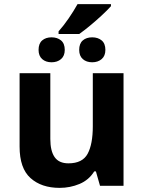

<svg xmlns="http://www.w3.org/2000/svg" viewBox="-20 -901 697 931"><path d="M579 -546V0H465L445 -70H437Q411 -28 365.5 -9Q320 10 269 10Q181 10 128 -37.5Q75 -85 75 -190V-546H224V-227Q224 -169 245 -139Q266 -109 312 -109Q380 -109 405 -155.5Q430 -202 430 -289V-546ZM264 -736V-749Q289 -777 313 -812Q337 -847 356 -881H518V-871Q500 -851 473 -826Q446 -801 417 -777Q388 -753 364 -736ZM230 -599Q202 -599 184.5 -614.5Q167 -630 167 -659Q167 -690 184.5 -705Q202 -720 230 -720Q258 -720 276 -705Q294 -690 294 -659Q294 -630 276 -614.5Q258 -599 230 -599ZM427 -599Q399 -599 381.5 -614.5Q364 -630 364 -659Q364 -690 381.5 -705Q399 -720 427 -720Q455 -720 473 -705Q491 -690 491 -659Q491 -630 473 -614.5Q455 -599 427 -599Z"/></svg>

Font: Noto IKEA Arabic
Style: Bold
Weight: 700
Designer: Monotype Design Team
Foundry: Monotype Imaging Inc.
Version: Version 1.200